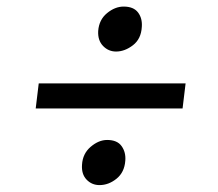

<svg xmlns="http://www.w3.org/2000/svg" viewBox="-20 -606 646 570"><path d="M324.5 -453Q302 -453 286 -469.5Q270 -486 271.5 -514Q274 -547.5 297.8 -567Q321.5 -586.5 347 -586.5Q376.5 -586.5 389.8 -569Q403 -551.5 401 -526Q399 -490.5 374.8 -471.8Q350.5 -453 324.5 -453ZM95 -358.5H531L522 -284H86ZM223.5 -117Q225.5 -150 249.2 -170.2Q273 -190.5 298 -190.5Q328 -190.5 341 -172.2Q354 -154 352 -129Q349.5 -94.5 326 -75.5Q302.5 -56.5 275.5 -56.5Q252.5 -56.5 237 -72.8Q221.5 -89 223.5 -117Z"/></svg>

Font: Merriweather
Style: Italic
Weight: 400
Italic angle: -7.8°
Designer: Eben Sorkin
Foundry: Eben Sorkin
Version: Version 2.100